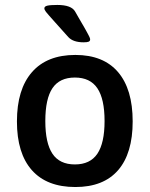

<svg xmlns="http://www.w3.org/2000/svg" viewBox="-20 -753 609 780"><path d="M212.9 -732.9Q270 -732.9 285.2 -706.1Q292 -694.3 299.3 -681.4Q306.6 -668.5 311.5 -660.4Q316.4 -652.3 321.5 -643.3Q326.7 -634.3 329.6 -628.9Q332.5 -623.5 335.7 -617.7Q338.9 -611.8 340.6 -608.4Q342.3 -605 343.8 -601.8Q345.2 -598.6 345.7 -596.4Q346.2 -594.2 346.2 -592.8Q346.2 -586.4 340.3 -583.7Q334.5 -581.1 319.8 -581.1Q277.3 -581.1 257.8 -602.1Q234.9 -627.9 203.6 -662.6Q173.3 -696.3 166.7 -704.8Q160.2 -713.4 160.2 -719.2Q160.2 -727.1 172.4 -730Q184.6 -732.9 212.9 -732.9ZM286.1 -529.8Q399.9 -529.8 459.5 -460.2Q519 -390.6 519 -259.8Q519 -129.9 459.7 -61.5Q400.4 6.8 286.1 6.8Q170.4 6.8 109.6 -61.5Q48.8 -129.9 48.8 -259.8Q48.8 -390.1 109.9 -460Q170.9 -529.8 286.1 -529.8ZM164.1 -261.2Q164.1 -171.9 193.1 -128.4Q222.2 -85 284.2 -85Q346.2 -85 375.5 -128.4Q404.8 -171.9 404.8 -261.2Q404.8 -351.1 375.5 -394.5Q346.2 -438 284.2 -438Q222.2 -438 193.1 -394.8Q164.1 -351.6 164.1 -261.2Z"/></svg>

Font: Asap Symbol
Style: Regular
Weight: 900
Designer: Tania Quindós, Elena González Miranda, Marcela Romero, Pablo Cosgaya
Foundry: Omnibus-Type
Version: Version 1.000;PS 001.000;hotconv 1.0.70;makeotf.lib2.5.58329